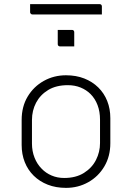

<svg xmlns="http://www.w3.org/2000/svg" viewBox="-20 -901 640 931"><path d="M300 -536Q349 -536 388.5 -520.5Q428 -505 456.5 -477Q485 -449 500 -411Q515 -373 515 -328V-207Q515 -143 486 -94Q457 -45 408 -17.5Q359 10 300 10Q251 10 211.5 -5.5Q172 -21 143.5 -49Q115 -77 100 -115Q85 -153 85 -198V-319Q85 -384 114 -432.5Q143 -481 192 -508.5Q241 -536 300 -536ZM309 -488Q252 -488 213.5 -464.5Q175 -441 155 -403Q135 -365 135 -319V-205Q135 -168 147.5 -136.5Q160 -105 182 -83Q202 -62 230 -50Q258 -38 291 -38Q348 -38 387 -62.5Q426 -87 445.5 -125.5Q465 -164 465 -207V-321Q465 -360 453 -391.5Q441 -423 419 -445Q399 -465 371 -476.5Q343 -488 309 -488ZM260 -756Q269 -756 277.5 -756Q286 -756 294.5 -756Q303 -756 311.5 -756Q320 -756 329 -756Q334 -756 337 -753Q340 -750 340 -745V-676Q331 -676 322.5 -676Q314 -676 305.5 -676Q297 -676 288.5 -676Q280 -676 271 -676Q266 -676 263 -679Q260 -682 260 -687ZM126 -881H463Q468 -881 471 -878Q474 -875 474 -870Q474 -864 474 -857.5Q474 -851 474 -844.5Q474 -838 474 -831H137Q134 -831 131.5 -832.5Q129 -834 127.5 -836.5Q126 -839 126 -842Q126 -849 126 -855.5Q126 -862 126 -868.5Q126 -875 126 -881Z"/></svg>

Font: Recursive Monospace Light
Style: Regular
Weight: 300
Version: Version 1.047